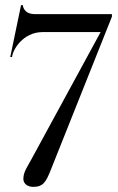

<svg xmlns="http://www.w3.org/2000/svg" viewBox="-20 -714 461 748"><path d="M116 -659H416V-649L179 -55C159 -4 148 14 109 14C88 14 71 2 71 -17C71 -45 88 -66 101 -91L372 -589H146C69 -589 29 -519 27 -492H20L62 -694H69C69 -694 70 -659 116 -659Z"/></svg>

Font: Open Baskerville 0.0.53
Style: Normal
Weight: 400
Designer: Isaac Moore, James Puckett, Rob Mientjes
Foundry: The Open Baskerville Project
Version: 0.0.53 (g939f078)